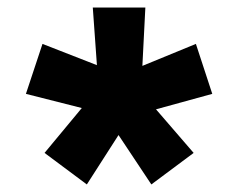

<svg xmlns="http://www.w3.org/2000/svg" viewBox="-20 -594 626 503"><path d="M207.5 -110.8 96.7 -193.4 194.3 -311 47.9 -348.1 91.3 -479 233.9 -423.3 223.1 -574.2H360.8L353 -421.4L493.2 -479L536.1 -348.1L388.7 -307.6L487.3 -193.4L376.5 -110.8L290.5 -240.2Z"/></svg>

Font: Caskaydia Cove
Style: Bold
Weight: 700
Monospace: yes
Designer: Aaron Bell
Foundry: Saja Typeworks
Version: Version 4.300; ttfautohint (v1.8.3)